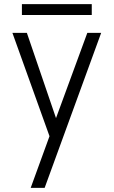

<svg xmlns="http://www.w3.org/2000/svg" viewBox="-20 -659 550 929"><path d="M402.5 -500H469.5L196 250H128.5L219.5 0L40 -500H110L251 -87.5ZM86 -639H424V-586.5H86Z"/></svg>

Font: Urbanist Light
Style: Regular
Weight: 300
Designer: Corey Hu
Foundry: Corey Hu
Version: Version 1.330; ttfautohint (v1.8.4.7-5d5b)